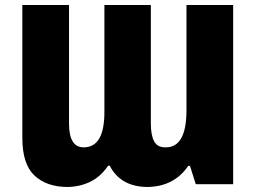

<svg xmlns="http://www.w3.org/2000/svg" viewBox="-20 -734 1023 765"><path d="M411 -74H417Q461 11 569 11Q674 9 730 -73H737L760 0H909V-714H723V-295Q723 -147 641 -147Q607 -146 594 -171Q581 -196 581 -242V-714H396V-288Q396 -147 314 -147Q255 -146 255 -242V-714H69V-184Q69 -80 117.5 -34.5Q166 11 250 11Q299 10 340 -10Q381 -30 411 -74Z"/></svg>

Font: Noto Sans UI SemiCondensed Black
Style: Regular
Weight: 900
Width: 4
Designer: Monotype Design Team
Foundry: Monotype Imaging Inc.
Version: 1.001